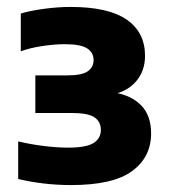

<svg xmlns="http://www.w3.org/2000/svg" viewBox="-20 -835 500 554"><path d="M185.5 -301Q145.5 -301 106.8 -305.5Q68 -310 32.5 -318.5V-427Q68 -418.5 106.2 -413.8Q144.5 -409 177 -409Q228.5 -409 249.8 -422.2Q271 -435.5 271 -460Q271 -484 252.5 -496.5Q234 -509 186 -509H82V-617.5H174Q217 -617.5 233.5 -629.5Q250 -641.5 250 -661.5Q250 -683.5 231.2 -695.5Q212.5 -707.5 166.5 -707.5Q137.5 -707.5 102.5 -702.2Q67.5 -697 40 -687V-796Q66.5 -804 106.8 -809.5Q147 -815 183.5 -815Q293 -815 345.8 -778.2Q398.5 -741.5 398.5 -674Q398.5 -632 374.5 -602.5Q350.5 -573 309.5 -563.5V-568Q359 -560 387.5 -530.8Q416 -501.5 416 -450Q416 -381.5 361 -341.2Q306 -301 185.5 -301Z"/></svg>

Font: Encode Sans SemiExpanded ExtraBold
Style: Regular
Weight: 800
Width: 6
Designer: Multiple Designers
Foundry: Impallari Type
Version: Version 3.002